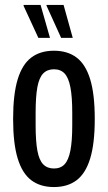

<svg xmlns="http://www.w3.org/2000/svg" viewBox="-20 -744 436 776"><path d="M198 12Q143 12 106.5 -15.5Q70 -43 51.5 -103.5Q33 -164 33 -263Q33 -363 51.5 -423.5Q70 -484 106.5 -511.5Q143 -539 198 -539Q253 -539 289.5 -511.5Q326 -484 344.5 -423.5Q363 -363 363 -263Q363 -164 344.5 -103.5Q326 -43 289.5 -15.5Q253 12 198 12ZM198 -63Q225 -63 241 -80Q257 -97 264.5 -135.5Q272 -174 272 -238V-288Q272 -353 264.5 -391.5Q257 -430 241 -447Q225 -464 198 -464Q171 -464 154.5 -447Q138 -430 131 -391.5Q124 -353 124 -288V-238Q124 -174 131 -135.5Q138 -97 154.5 -80Q171 -63 198 -63ZM227 -591 168 -721V-724H237L274 -591ZM135 -591 75 -721 76 -724H144L182 -591Z"/></svg>

Font: Archivo ExtraCondensed Medium
Style: Regular
Weight: 500
Width: 2
Designer: Hector Gatti
Foundry: Omnibus-Type
Version: Version 2.001